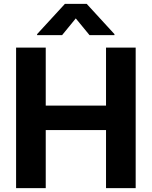

<svg xmlns="http://www.w3.org/2000/svg" viewBox="-20 -974 786 994"><path d="M63.3 0V-727.5H216.8V-427.3H528.9V-727.5H682.4V0H528.9V-300.6H216.8V0ZM443.6 -792 372.3 -878.7 301.4 -792H172.1V-797.3L316 -953.9H428.9L572.5 -797.3V-792Z"/></svg>

Font: Inter V
Style: 
Weight: 400
Designer: Rasmus Andersson
Foundry: rsms
Version: Version 4.000;git-a3f224843